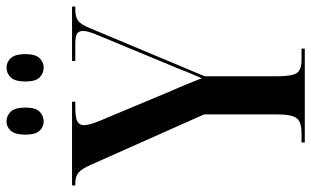

<svg xmlns="http://www.w3.org/2000/svg" viewBox="-204 -752 955 589"><g transform="rotate(-90 273.5 -457.5)"><path d="M131 0V-10H160Q194 -10 205.5 -25Q217 -40 217 -85V-309L63 -655Q50 -685 38 -694.5Q26 -704 5 -704H-1V-714H256V-704H240Q206 -704 195 -697.5Q184 -691 184 -677Q184 -662 197 -630L289 -410Q299 -388 308 -366Q317 -344 328 -316Q335 -332 344 -353.5Q353 -375 361 -396L456 -625Q466 -649 469.5 -660Q473 -671 473 -680Q473 -693 465 -698.5Q457 -704 434 -704H381V-714H548V-704H540Q516 -704 504.5 -695.5Q493 -687 482 -660L334 -307V-85Q334 -39 344 -24.5Q354 -10 384 -10H419V0ZM361 -801Q343 -801 330.5 -813.5Q318 -826 318 -857Q318 -889 330.5 -902Q343 -915 361 -915Q377 -915 389.5 -902Q402 -889 402 -857Q402 -826 389.5 -813.5Q377 -801 361 -801ZM195 -801Q179 -801 167 -813.5Q155 -826 155 -857Q155 -889 167 -902Q179 -915 195 -915Q213 -915 225.5 -902Q238 -889 238 -857Q238 -826 225.5 -813.5Q213 -801 195 -801Z"/></g></svg>

Font: Noto Serif Display ExtraCondensed SemiBold
Style: Regular
Weight: 600
Width: 2
Designer: Monotype Design Team
Foundry: Monotype Imaging Inc.
Version: Version 2.009